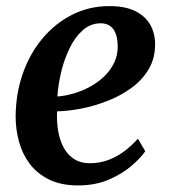

<svg xmlns="http://www.w3.org/2000/svg" viewBox="-20 -582 540 614"><path d="M444.5 -98.5Q431 -78 401.2 -52.2Q371.5 -26.5 328.2 -7.8Q285 11 230 11Q175.5 11 137.2 -7.8Q99 -26.5 75.2 -58Q51.5 -89.5 40.8 -128.8Q30 -168 30 -209.5Q30.5 -283 53 -347Q75.5 -411 116 -459.2Q156.5 -507.5 211 -535Q265.5 -562.5 329.5 -562.5Q380 -562.5 412 -546.8Q444 -531 459.8 -504Q475.5 -477 476 -443Q476.5 -396 455.5 -360.8Q434.5 -325.5 399.5 -300.2Q364.5 -275 322.5 -258.8Q280.5 -242.5 238.5 -234.5Q196.5 -226.5 162.5 -226Q161 -192 166.2 -162Q171.5 -132 184.2 -109Q197 -86 217.5 -73Q238 -60 266.5 -60Q299.5 -60 327.5 -70.8Q355.5 -81.5 379 -99.5Q402.5 -117.5 421 -138.5ZM302 -507.5Q269.5 -507.5 244.8 -485.5Q220 -463.5 202.8 -428.2Q185.5 -393 175.8 -352.2Q166 -311.5 163.5 -273.5Q187.5 -275 214.5 -282.8Q241.5 -290.5 267 -304.2Q292.5 -318 313 -337.5Q333.5 -357 345.2 -381.8Q357 -406.5 356.5 -436Q355.5 -472 341.5 -489.8Q327.5 -507.5 302 -507.5Z"/></svg>

Font: Merriweather 36pt SemiBold
Style: Italic
Weight: 600
Italic angle: -7.8°
Version: Version 2.101